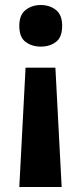

<svg xmlns="http://www.w3.org/2000/svg" viewBox="-20 -566 326 766"><path d="M82 -296H201L226 180H57ZM228 -463Q228 -417.2 203.2 -398.6Q178.3 -380 142.5 -380Q108 -380 82.5 -398.5Q57 -417 57 -462.6Q57 -507 82.4 -526.5Q107.9 -546 142.3 -546Q178 -546 203 -526.5Q228 -506.9 228 -463Z"/></svg>

Font: Noto Sans Cham
Style: Regular
Weight: 400
Designer: Monotype Design Team
Foundry: Monotype Imaging Inc.
Version: Version 2.002